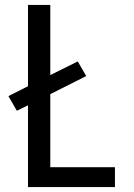

<svg xmlns="http://www.w3.org/2000/svg" viewBox="-20 -755 540 775"><path d="M93 0V-330L48 -308L14 -367L93 -407V-735H183V-452L294 -507L328 -448L183 -375V-80H444V0Z"/></svg>

Font: Iosevka Fixed Medium
Style: Regular
Weight: 500
Monospace: yes
Designer: Belleve Invis
Foundry: Belleve Invis
Version: Version 32.3.0